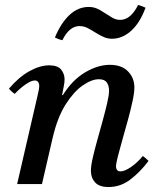

<svg xmlns="http://www.w3.org/2000/svg" viewBox="-20 -741 635 773"><path d="M191 -182 149 0H49L131 -355Q138 -384 138 -393Q138 -417 120 -417Q106 -417 83.5 -401.5Q61 -386 39 -363Q32 -368 26.5 -373Q21 -378 16 -384Q56 -431 98.5 -454.5Q141 -478 178 -478Q212 -478 226 -461Q240 -444 240 -421Q240 -409 236.5 -392.5Q233 -376 230 -358H233Q271 -419 322.5 -449.5Q374 -480 422 -480Q470 -480 495.5 -453.5Q521 -427 521 -389Q521 -368 513.5 -333Q506 -298 495 -258Q484 -218 473 -179.5Q462 -141 454.5 -111.5Q447 -82 447 -70Q447 -63 451 -57Q455 -51 465 -51Q482 -51 508 -69Q534 -87 555 -113Q568 -104 578 -93Q544 -48 504.5 -18Q465 12 417 12Q380 12 363 -6.5Q346 -25 346 -53Q346 -73 353.5 -106Q361 -139 372 -178Q383 -217 393.5 -255.5Q404 -294 411.5 -326Q419 -358 419 -376Q419 -396 410 -409Q401 -422 378 -422Q349 -422 313 -397Q277 -372 244.5 -321Q212 -270 193 -190ZM536 -721Q544 -719 551.5 -716Q559 -713 566 -710Q543 -648 507.5 -616.5Q472 -585 431 -585Q415 -585 401 -590.5Q387 -596 369 -607Q347 -621 332 -628.5Q317 -636 300 -636Q259 -636 231 -579Q217 -582 201 -590Q225 -648 259.5 -680.5Q294 -713 337 -713Q354 -713 368 -707.5Q382 -702 398 -691Q416 -680 431 -670.5Q446 -661 464 -661Q506 -661 536 -721Z"/></svg>

Font: Tiro Devanagari Marathi
Style: Italic
Weight: 400
Italic angle: -11°
Designer: Devanagari: John Hudson & Fiona Ross, assisted by Paul Hanslow. Latin: John Hudson with Paul Hanslow, assisted by Kaja S
Foundry: Tiro Typeworks Ltd.
Version: Version 1.52